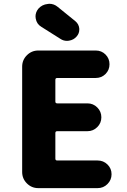

<svg xmlns="http://www.w3.org/2000/svg" viewBox="-20 -1017 670 1011"><path d="M181.6 -26.4Q146.5 -26.4 121.6 -51.3Q96.7 -76.2 96.7 -111.3V-666Q96.7 -701.2 121.6 -726.1Q146.5 -751 181.6 -751H484.4Q514.6 -751 535.6 -730Q556.6 -709 556.6 -678.7Q556.6 -648.4 535.6 -627.4Q514.6 -606.4 484.4 -606.4H281.2Q271.5 -606.4 271.5 -596.7V-482.4Q271.5 -472.7 281.2 -472.7H440.4Q470.7 -472.7 492.2 -451.2Q513.7 -429.7 513.7 -399.4Q513.7 -369.1 492.2 -347.7Q470.7 -326.2 440.4 -326.2H281.2Q271.5 -326.2 271.5 -316.4V-181.6Q271.5 -171.9 281.2 -171.9H494.1Q524.4 -171.9 545.9 -150.9Q567.4 -129.9 567.4 -99.6Q567.4 -69.3 545.9 -47.9Q524.4 -26.4 494.1 -26.4ZM383.8 -825.2Q368.2 -806.6 342.8 -802.7Q337.9 -801.8 333 -801.8Q313.5 -801.8 297.9 -812.5L197.3 -876Q172.9 -890.6 168 -919.9Q167 -924.8 167 -930.7Q167 -952.1 181.6 -970.7Q201.2 -993.2 231.4 -996.1Q235.4 -997.1 239.3 -997.1Q264.6 -997.1 284.2 -980.5L377 -905.3Q395.5 -889.6 397.5 -866.2Q397.5 -864.3 397.5 -861.3Q397.5 -840.8 383.8 -825.2Z"/></svg>

Font: Gen Jyuu GothicX Heavy
Style: Bold
Weight: 900
Designer: [Source Han Sans]
Ryoko NISHIZUKA  (kana & ideographs); Paul D. Hunt (Latin, Greek & Cyrillic); Wenlong ZHANG  (bopomofo
Version: Version 1.002.20150607